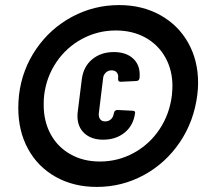

<svg xmlns="http://www.w3.org/2000/svg" viewBox="-20 -728 803 756"><path d="M52 -303Q52 -328 55 -355Q67 -454 122.5 -535Q178 -616 264 -662Q350 -708 449 -708Q540 -708 611 -668.5Q682 -629 721 -559.5Q760 -490 760 -402Q760 -379 757 -355Q744 -251 688.5 -168.5Q633 -86 547 -39Q461 8 361 8Q270 8 199.5 -31.5Q129 -71 90.5 -141.5Q52 -212 52 -303ZM657 -354Q659 -378 659 -389Q659 -452 631 -502Q603 -552 552.5 -580Q502 -608 436 -608Q365 -608 303.5 -575Q242 -542 202.5 -484Q163 -426 154 -354Q152 -341 152 -315Q152 -250 179.5 -199.5Q207 -149 257.5 -120.5Q308 -92 373 -92Q445 -92 507 -126Q569 -160 608.5 -219.5Q648 -279 657 -354ZM285 -271Q285 -281 286 -287L302 -415Q308 -465 342.5 -494Q377 -523 428 -523Q475 -523 502.5 -499Q530 -475 530 -434Q530 -423 529 -418Q528 -414 524.5 -411.5Q521 -409 516 -409L455 -406Q444 -406 445 -418V-420Q447 -434 440 -442.5Q433 -451 419 -451Q406 -451 396.5 -442Q387 -433 386 -420L369 -281Q368 -267 374.5 -258.5Q381 -250 394 -250Q408 -250 417 -258.5Q426 -267 428 -281L429 -283Q429 -288 433 -291.5Q437 -295 442 -295L501 -292Q506 -292 509.5 -290Q513 -288 512 -284Q506 -235 471.5 -206.5Q437 -178 386 -178Q340 -178 312.5 -203Q285 -228 285 -271Z"/></svg>

Font: Barlow Semi Condensed ExtraBold
Style: Italic
Weight: 800
Width: 4
Italic angle: -7°
Designer: Jeremy Tribby
Foundry: Tribby Type
Version: Version 1.408